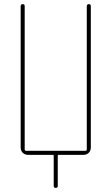

<svg xmlns="http://www.w3.org/2000/svg" viewBox="-20 -750 540 930"><path d="M115.2 0Q100.6 0 90.3 -9.8Q80.1 -19.5 80.1 -35.2V-719.7Q80.1 -729.5 89.8 -730Q99.6 -730.5 99.6 -719.7V-25.4Q99.6 -20.5 105.5 -19.5H394.5Q399.4 -19.5 400.4 -25.4V-719.7Q400.4 -729.5 410.2 -730Q419.9 -730.5 419.9 -719.7V-35.2Q419.9 -20.5 410.2 -10.3Q400.4 0 384.8 0H264.6Q259.8 0 259.8 4.9V150.4Q259.8 160.2 250 160.2Q240.2 160.2 240.2 150.4V4.9Q240.2 0 235.4 0Z"/></svg>

Font: Rounded-X Mgen+ 1mn thin
Style: Regular
Weight: 100
Designer: [Source Han Sans]
Ryoko NISHIZUKA  (kana & ideographs); Paul D. Hunt (Latin, Greek & Cyrillic); Wenlong ZHANG  (bopomofo
Version: Version 1.059.20150602